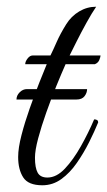

<svg xmlns="http://www.w3.org/2000/svg" viewBox="-20 -548 319 571"><path d="M266 -528Q253 -509 237 -480Q221 -451 207.5 -424Q194 -397 187 -383H279Q279 -379 275.5 -370Q272 -361 262 -357H175Q163 -330 147.5 -292Q132 -254 117.5 -213Q103 -172 93.5 -136.5Q84 -101 84 -79Q84 -49 92 -34.5Q100 -20 121 -20Q148 -20 173 -46.5Q198 -73 220.5 -113Q243 -153 260 -193Q272 -193 272 -184Q261 -157 245 -125Q229 -93 208.5 -63.5Q188 -34 162.5 -15.5Q137 3 106 3Q64 3 49 -20.5Q34 -44 34 -81Q34 -108 44 -146.5Q54 -185 68.5 -226Q83 -267 97 -302.5Q111 -338 119 -357H55Q55 -365 62 -374Q69 -383 77 -383H130Q138 -399 148.5 -423Q159 -447 177 -476Q192 -500 215.5 -514Q239 -528 266 -528ZM29 -252Q29 -264 38.5 -273.5Q48 -283 60 -283H239Q239 -272 231.5 -262Q224 -252 207 -252Z"/></svg>

Font: Great Vibes
Style: Regular
Weight: 400
Designer: Robert E. Leuschke, Viktoriya Grabowska, Viviana Monsalve, Eben Sorkin
Foundry: Robert E. Leuschke
Version: Version 1.103; ttfautohint (v1.8.4.7-5d5b)